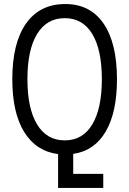

<svg xmlns="http://www.w3.org/2000/svg" viewBox="-20 -749 640 952"><path d="M41 -356Q41 -535 108.5 -631.5Q176 -728 301 -729Q426 -730 493 -633Q560 -536 560 -356Q560 -192 504 -96.5Q448 -1 343 14V113H492V183H268V15Q159 1 100 -94.5Q41 -190 41 -356ZM485 -356Q485 -502 437.5 -580.5Q390 -659 301 -659Q212 -659 164 -580.5Q116 -502 116 -356Q116 -211 164 -132Q212 -53 301 -53Q390 -53 437.5 -132Q485 -211 485 -356Z"/></svg>

Font: Orbit
Style: Regular
Weight: 400
Designer: Sooun Cho
Foundry: JAMO
Version: Version 1.000; ttfautohint (v1.8.4.7-5d5b);gftools[0.9.29]